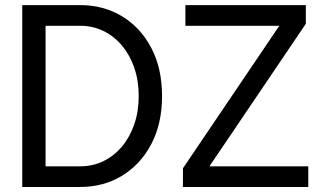

<svg xmlns="http://www.w3.org/2000/svg" viewBox="-20 -743 1313 763"><path d="M161.1 -640.6H298.8Q348.1 -640.6 390.6 -620.1Q433.1 -599.6 464.6 -562Q496.1 -524.4 513.7 -473.4Q531.2 -422.4 531.2 -361.3Q531.2 -300.3 513.7 -249.3Q496.1 -198.2 464.6 -160.6Q433.1 -123 390.6 -102.5Q348.1 -82 298.8 -82H161.1ZM298.8 0Q391.6 0 465.1 -44.7Q538.6 -89.4 581.3 -170.4Q624 -251.5 624 -361.3Q624 -471.2 581.3 -552.5Q538.6 -633.8 465.1 -678.2Q391.6 -722.7 298.8 -722.7H68.4V0H161.1ZM756.8 0 1195.3 -648.4 1145.5 -722.7 707 -74.2ZM781.2 -82 707 -74.2V0Q797.4 0 876.7 0Q956.1 0 1035.4 0Q1114.7 0 1205.1 0V-82ZM716.8 -722.7V-640.6H1120.1L1195.3 -648.4V-722.7Q1105 -722.7 1030.5 -722.7Q956.1 -722.7 881.6 -722.7Q807.1 -722.7 716.8 -722.7Z"/></svg>

Font: Giphurs SC
Style: Regular
Weight: 400
Version: Version 0.920